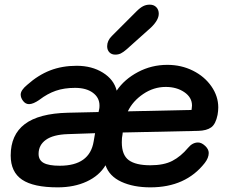

<svg xmlns="http://www.w3.org/2000/svg" viewBox="-20 -796 991 826"><path d="M919 -334Q919 -319 916 -302Q908 -262 888.5 -248Q869 -234 833 -233L508 -226L507 -217Q504 -205 504 -184Q504 -129 534 -107Q564 -85 627 -85Q685 -85 721.5 -104Q758 -123 789 -160Q808 -183 832 -183Q847 -183 862.5 -168.5Q878 -154 878 -138Q878 -117 861 -95Q779 10 627 10Q554 10 502 -14Q450 -38 434 -85Q407 -40 353 -15Q299 10 228 10Q124 10 75 -23Q26 -56 26 -127Q26 -216 86.5 -262Q147 -308 272 -311L404 -314L407 -328Q408 -333 408 -342Q408 -376 379.5 -397Q351 -418 303 -418Q256 -418 220 -405.5Q184 -393 150 -367Q123 -348 105 -348Q90 -348 79.5 -361.5Q69 -375 69 -389Q69 -408 97 -431Q144 -473 195.5 -493Q247 -513 310 -513Q375 -513 422.5 -483.5Q470 -454 482 -406Q515 -455 573.5 -486Q632 -517 700 -517Q760 -517 810 -492Q860 -467 889.5 -424.5Q919 -382 919 -334ZM530 -317 804 -323 805 -331Q806 -335 806 -342Q806 -377 773 -399.5Q740 -422 693 -422Q641 -422 596 -391.5Q551 -361 530 -317ZM383 -188 389 -223 272 -219Q209 -217 177.5 -194.5Q146 -172 146 -134Q146 -107 168 -95Q190 -83 237 -83Q366 -83 383 -188ZM441 -597Q441 -621 461 -641L567 -747Q583 -763 596 -769.5Q609 -776 624 -776Q642 -776 652.5 -765Q663 -754 663 -737Q663 -710 630 -678L525 -584Q510 -571 499.5 -566Q489 -561 476 -561Q460 -561 450.5 -571Q441 -581 441 -597Z"/></svg>

Font: Mali SemiBold
Style: Italic
Weight: 600
Italic angle: -10°
Version: Version 1.000; ttfautohint (v1.6)